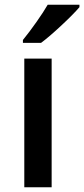

<svg xmlns="http://www.w3.org/2000/svg" viewBox="-20 -786 353 806"><path d="M196.8 0H82V-540H196.8ZM76.2 -606V-618.2Q104 -652.3 133.5 -694.3Q163.1 -736.3 180.2 -766.1H313.5V-755.9Q288.1 -726.1 237.5 -679Q187 -631.8 152.3 -606Z"/></svg>

Font: f1_31487          
Style: Regular
Weight: 600
Foundry: Ascender Corporation
Version: Version 1.10